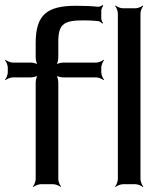

<svg xmlns="http://www.w3.org/2000/svg" viewBox="-21 -733 657 764"><path d="M538 -20V-680C538 -689 544 -704 549 -709L547 -711C542 -706 527 -700 518 -700H468C459 -700 444 -706 439 -711L437 -709C442 -704 448 -689 448 -680V-20C448 -11 442 4 437 9L439 11C444 6 459 0 468 0H518C527 0 542 6 547 11L549 9C544 4 538 -11 538 -20ZM314 -652C332 -652 351 -651 370 -649C376 -648 383 -643 386 -639L389 -642C386 -645 382 -653 382 -659V-691C382 -697 387 -707 390 -710L387 -713C384 -710 375 -706 369 -706C344 -709 314 -710 281 -710C167 -710 121 -675 121 -562V-504C121 -495 125 -478 130 -473L132 -475C127 -480 110 -484 101 -484H30C21 -484 6 -490 1 -495L-1 -493C4 -488 10 -473 10 -464V-445C10 -436 4 -421 -1 -416L1 -414C6 -419 21 -425 30 -425H101C110 -425 127 -429 132 -434L130 -436C125 -431 121 -414 121 -405V-20C121 -11 115 4 110 9L112 11C117 6 132 0 141 0H191C200 0 215 6 220 11L222 9C217 4 211 -11 211 -20V-405C211 -414 207 -431 202 -436L200 -434C205 -429 222 -425 231 -425H362C371 -425 386 -419 391 -414L393 -416C388 -421 382 -436 382 -445V-464C382 -473 388 -488 393 -493L391 -495C386 -490 371 -484 362 -484H231C222 -484 205 -480 200 -475L202 -473C207 -478 211 -495 211 -504V-568C211 -641 237 -652 314 -652Z"/></svg>

Font: Gamestation Storm
Style: Regular
Weight: 400
Designer: Jonas Hecksher
Foundry: Jonas Hecksher, Playtypeª, e-types AS
Version: Version 1.003